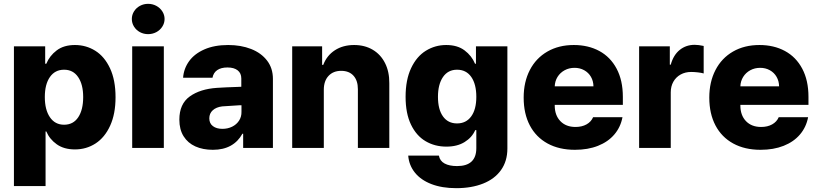

<svg xmlns="http://www.w3.org/2000/svg" viewBox="-20 -772 4271 1002"><path d="M52.7 -530.3H215.8V-439.5H221.7Q238.8 -481 275.9 -509Q313 -537.1 371.1 -537.1Q429.2 -537.1 477.3 -507.1Q525.4 -477.1 554.2 -415.5Q583 -354 583 -264.6Q583 -177.7 554.9 -116.2Q526.9 -54.7 478.8 -23.4Q430.7 7.8 371.1 7.8Q314 7.8 276.4 -18.8Q238.8 -45.4 221.7 -85.9H217.8V199.2H52.7ZM314.5 -121.1Q362.3 -121.1 388.2 -159.9Q414.1 -198.7 414.1 -265.6Q414.1 -331.1 387.9 -369.6Q361.8 -408.2 314.5 -408.2Q267.1 -408.2 240.5 -370.1Q213.9 -332 213.9 -265.6Q213.9 -199.2 240.5 -160.2Q267.1 -121.1 314.5 -121.1Z M669.9 -530.3H835V0H669.9ZM668 -672.9Q668 -694.3 679.4 -712.6Q690.9 -731 710.4 -741.5Q730 -752 752.9 -752Q775.9 -752 795.7 -741.5Q815.4 -731 827.1 -712.6Q838.9 -694.3 838.9 -672.9Q838.9 -651.4 827.1 -633.1Q815.4 -614.7 795.7 -604.2Q775.9 -593.8 752.9 -593.8Q730 -593.8 710.4 -604.2Q690.9 -614.7 679.4 -633.1Q668 -651.4 668 -672.9Z M1112.3 -313.5Q1156.2 -316.4 1219.7 -318.4Q1227.5 -319.3 1239.3 -319.3V-362.3Q1239.3 -390.1 1220.2 -405Q1201.2 -419.9 1167 -419.9Q1133.8 -419.9 1113.8 -406.2Q1093.8 -392.6 1088.9 -366.2H935.5Q939 -414.1 967 -452.9Q995.1 -491.7 1047.1 -514.4Q1099.1 -537.1 1170.9 -537.1Q1237.3 -537.1 1290.3 -516.4Q1343.3 -495.6 1373.8 -455.8Q1404.3 -416 1404.3 -360.4V0H1249V-74.2H1245.1Q1222.7 -33.2 1184.1 -11.7Q1145.5 9.8 1090.8 9.8Q1039.1 9.8 999.8 -7.8Q960.4 -25.4 938.2 -60.8Q916 -96.2 916 -147.5Q916 -229.5 970.2 -268.6Q1024.4 -307.6 1112.3 -313.5ZM1140.6 -99.6Q1168.5 -99.6 1191.4 -110.8Q1214.4 -122.1 1227.5 -142.3Q1240.7 -162.6 1240.2 -188.5V-222.7H1230.5L1139.6 -216.8Q1108.4 -212.9 1090.3 -196.5Q1072.3 -180.2 1072.3 -154.3Q1072.3 -127.9 1091.1 -113.8Q1109.9 -99.6 1140.6 -99.6Z M1669.9 0H1504.9V-530.3H1661.1V-433.6H1667Q1685.5 -482.4 1727.8 -509.8Q1770 -537.1 1828.1 -537.1Q1883.3 -537.1 1925 -512.5Q1966.8 -487.8 1989.5 -442.6Q2012.2 -397.5 2011.7 -337.9V0H1847.7V-306.6Q1847.7 -351.6 1824.7 -377Q1801.8 -402.3 1760.7 -402.3Q1719.2 -402.3 1694.6 -376Q1669.9 -349.6 1669.9 -303.7Z M2110.4 40H2270.5Q2275.4 67.9 2300.3 81.3Q2325.2 94.7 2365.2 94.7Q2465.8 94.7 2465.8 1V-92.8H2460Q2443.4 -54.7 2404.8 -30.8Q2366.2 -6.8 2309.6 -6.8Q2249 -6.8 2200.9 -35.2Q2152.8 -63.5 2124.8 -121.8Q2096.7 -180.2 2096.7 -266.6Q2096.7 -355.5 2125.5 -416.5Q2154.3 -477.5 2202.6 -507.3Q2251 -537.1 2308.6 -537.1Q2367.2 -537.1 2404.5 -509Q2441.9 -481 2459 -439.5H2463.9V-530.3H2627.9V2.9Q2627.9 68.8 2594.7 115.5Q2561.5 162.1 2501.2 186Q2440.9 210 2361.3 210Q2286.6 210 2231.4 188.7Q2176.3 167.5 2145.3 128.9Q2114.3 90.3 2110.4 40ZM2465.8 -266.6Q2465.8 -332.5 2439.5 -370.4Q2413.1 -408.2 2365.2 -408.2Q2317.9 -408.2 2291.7 -369.9Q2265.6 -331.5 2265.6 -266.6Q2265.6 -201.2 2291.7 -164.6Q2317.9 -127.9 2365.2 -127.9Q2412.6 -127.9 2439.2 -164.6Q2465.8 -201.2 2465.8 -266.6Z M2712.9 -262.7Q2712.9 -344.2 2745.1 -406.5Q2777.3 -468.8 2836.7 -502.9Q2896 -537.1 2974.6 -537.1Q3049.8 -537.1 3107.7 -505.9Q3165.5 -474.6 3198 -413.6Q3230.5 -352.5 3230.5 -266.6V-224.6H2875V-221.7Q2875 -170.4 2904.3 -139.9Q2933.6 -109.4 2983.4 -109.4Q3016.6 -109.4 3040.8 -122.8Q3064.9 -136.2 3075.2 -160.2H3228.5Q3218.8 -108.4 3186 -70.1Q3153.3 -31.7 3100.8 -11Q3048.3 9.8 2980.5 9.8Q2897.9 9.8 2837.6 -23.2Q2777.3 -56.2 2745.1 -117.4Q2712.9 -178.7 2712.9 -262.7ZM3077.1 -321.3Q3076.7 -349.1 3064 -371.1Q3051.3 -393.1 3028.8 -405.5Q3006.3 -418 2978.5 -418Q2949.7 -418 2926.5 -405.3Q2903.3 -392.6 2889.6 -370.6Q2876 -348.6 2875 -321.3Z M3315.4 -530.3H3475.6V-434.6H3480.5Q3494.6 -485.4 3527.6 -511.7Q3560.5 -538.1 3605.5 -538.1Q3625 -538.1 3652.3 -532.2V-388.7Q3641.1 -392.1 3622.1 -394.3Q3603 -396.5 3586.9 -396.5Q3556.2 -396.5 3532 -383.1Q3507.8 -369.6 3494.1 -345.5Q3480.5 -321.3 3480.5 -290V0H3315.4Z M3681.6 -262.7Q3681.6 -344.2 3713.9 -406.5Q3746.1 -468.8 3805.4 -502.9Q3864.7 -537.1 3943.4 -537.1Q4018.6 -537.1 4076.4 -505.9Q4134.3 -474.6 4166.7 -413.6Q4199.2 -352.5 4199.2 -266.6V-224.6H3843.8V-221.7Q3843.8 -170.4 3873 -139.9Q3902.3 -109.4 3952.1 -109.4Q3985.4 -109.4 4009.5 -122.8Q4033.7 -136.2 4043.9 -160.2H4197.3Q4187.5 -108.4 4154.8 -70.1Q4122.1 -31.7 4069.6 -11Q4017.1 9.8 3949.2 9.8Q3866.7 9.8 3806.4 -23.2Q3746.1 -56.2 3713.9 -117.4Q3681.6 -178.7 3681.6 -262.7ZM4045.9 -321.3Q4045.4 -349.1 4032.7 -371.1Q4020 -393.1 3997.6 -405.5Q3975.1 -418 3947.3 -418Q3918.5 -418 3895.3 -405.3Q3872.1 -392.6 3858.4 -370.6Q3844.7 -348.6 3843.8 -321.3Z"/></svg>

Font: Pretendard ExtraBold
Style: Regular
Weight: 800
Designer: Base glyphs from Inter by Rasmus Andersson; Hangeul glyphs from Noto Sans CJK(Source Han Sans) by Jang Soo-young and Kan
Foundry: Kil Hyung-jin
Version: Version 1.309